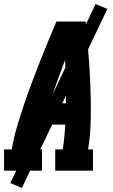

<svg xmlns="http://www.w3.org/2000/svg" viewBox="-35 -841 555 946"><path d="M-15 0V-105H23Q32 -159 47.5 -212Q63 -265 80.5 -317.5Q98 -370 117.5 -422.5Q137 -475 157.5 -527Q178 -579 199.5 -631Q221 -683 243 -735H387Q392 -683 396.5 -631Q401 -579 404.5 -527Q408 -475 410 -422.5Q412 -370 412.5 -317.5Q413 -265 410.5 -211.5Q408 -158 399 -105H423V0H237V-105H274Q279 -135 282 -166Q285 -197 287 -227H177Q168 -197 160.5 -166.5Q153 -136 148 -105H172V0ZM290 -332Q290 -386 289 -439.5Q288 -493 286 -546Q266 -493 246.5 -439.5Q227 -386 209 -332ZM73 85 16 61 436 -821 494 -797Z"/></svg>

Font: Iosevka Curly Slab XBdObl
Style: Regular
Weight: 800
Italic angle: -9°
Monospace: yes
Designer: Belleve Invis
Foundry: Belleve Invis
Version: Version 11.1.0; ttfautohint (v1.8.3)